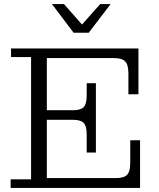

<svg xmlns="http://www.w3.org/2000/svg" viewBox="-20 -919 777 939"><path d="M340 -759 234 -899H293L381 -799L470 -899H521L414 -759ZM32 0V-42H132V-640H34V-682H657V-458H608V-559Q608 -602 592.5 -618.5Q577 -635 537 -635H209V-380H338Q375 -380 389.5 -395.5Q404 -411 404 -452V-512H449V-173H404V-262Q404 -302 389.5 -317.5Q375 -333 338 -333H209V-48H546Q586 -48 601.5 -64Q617 -80 617 -124V-233H665V0Z"/></svg>

Font: Montagu Slab 16pt Light
Style: Regular
Weight: 300
Designer: Florian Karsten
Foundry: Florian Karsten
Version: Version 1.000; ttfautohint (v1.8.3)